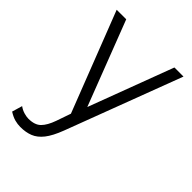

<svg xmlns="http://www.w3.org/2000/svg" viewBox="-207 -575 896 896"><g transform="rotate(45 241.0 -127.5)"><path d="M94 225Q75.5 225 56.8 220Q38 215 16 201L31 150Q46 161 63.2 166Q80.5 171 93 171Q135 171 156 149.8Q177 128.5 192 86L217 14L25 -480H88L249 -62L406 -480H466L250 92Q229.5 146 206.8 174.8Q184 203.5 156.5 214.2Q129 225 94 225Z"/></g></svg>

Font: Geologica Thin
Style: Regular
Weight: 100
Designer: Sindre Bremnes, Frode Helland
Foundry: Monokrom Skriftforlag AS
Version: Version 1.010; ttfautohint (v1.8.4.7-5d5b);gftools[0.9.28]